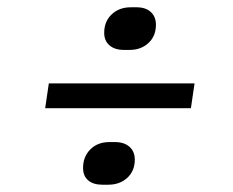

<svg xmlns="http://www.w3.org/2000/svg" viewBox="-20 -596 640 527"><path d="M320 -459Q295 -459 280.5 -471.5Q266 -484 266 -506Q266 -537 286.5 -556.5Q307 -576 339 -576H355Q380 -576 394 -563Q408 -550 408 -528Q408 -497 387.5 -478Q367 -459 336 -459ZM504 -299H104L114 -367H514ZM261 -89Q236 -89 222 -101Q208 -113 208 -135Q208 -166 228 -186Q248 -206 280 -206H296Q321 -206 335.5 -193Q350 -180 350 -158Q350 -127 329.5 -108Q309 -89 277 -89Z"/></svg>

Font: JetBrains Mono Semi Light
Style: Italic
Weight: 350
Italic angle: -9°
Monospace: yes
Designer: Philipp Nurullin, Konstantin Bulenkov
Foundry: JetBrains
Version: 2.002